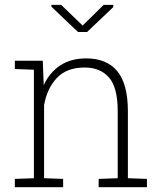

<svg xmlns="http://www.w3.org/2000/svg" viewBox="-20 -782 687 802"><path d="M42 0V-34.7L121.6 -37.6V-490.7L42 -493.7V-528.3H158.7L162.6 -426.3Q187 -479.5 231.7 -508.8Q276.4 -538.1 339.8 -538.1Q425.8 -538.1 470 -484.6Q514.2 -431.2 514.2 -316.4V-37.6L593.8 -34.7V0H392.1V-34.7L471.7 -37.6V-316.4Q471.7 -417 435.1 -458.5Q398.4 -500 333.5 -500Q258.3 -500 217.3 -456.1Q176.3 -412.1 164.1 -342.8V-37.6L243.7 -34.7V0ZM453.1 -761.7V-752.4L343.8 -648.4H305.7L194.8 -753.9V-761.7H235.4L325.2 -675.3L413.1 -761.7Z"/></svg>

Font: Roboto Slab ExtraLight
Style: Regular
Weight: 250
Designer: Google
Version: Version 2.000; ttfautohint (v1.8.1.43-b0c9)